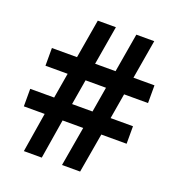

<svg xmlns="http://www.w3.org/2000/svg" viewBox="-130 -821 858 927"><g transform="rotate(20 299.5 -357.0)"><path d="M456 -423 434 -293H549V-203H419L384 0H291L326 -203H220L187 0H95L128 -203H21V-293H144L166 -423H52V-514H181L215 -714H308L274 -514H379L413 -714H505L471 -514H579V-423ZM236 -293H341L363 -423H258Z"/></g></svg>

Font: Noto Sans Bengali SemiCondensed SemiBold
Style: Regular
Weight: 600
Width: 4
Designer: Joana Ranito - Universal Thirst; Jelle Bosma - Monotype Design Team
Foundry: Universal Thirst ehf.
Version: Version 3.000; ttfautohint (v1.8.4.7-5d5b)